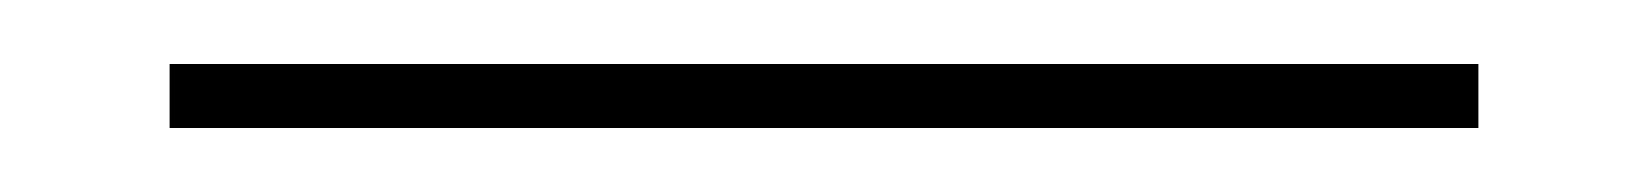

<svg xmlns="http://www.w3.org/2000/svg" viewBox="-20 19 515 60"><path d="M442 39V59H33V39Z"/></svg>

Font: Blinker Thin
Style: Regular
Weight: 100
Designer: Juergen Huber
Foundry: supertype
Version: Version 1.017;hotconv 1.0.117;makeotfexe 2.5.65602